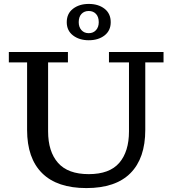

<svg xmlns="http://www.w3.org/2000/svg" viewBox="-20 -947 879 978"><path d="M420 11Q271 11 194.5 -65Q118 -141 118 -285V-629H25V-682H326V-629H225V-278Q225 -175 275.5 -117.5Q326 -60 432 -60Q538 -60 587.5 -117.5Q637 -175 637 -278V-629H535V-682H813V-629H720V-285Q720 -141 644.5 -65Q569 11 420 11ZM432 -742Q384 -742 352 -766.5Q320 -791 320 -834Q320 -878 352 -902.5Q384 -927 432 -927Q481 -927 512.5 -902.5Q544 -878 544 -834Q544 -791 512.5 -766.5Q481 -742 432 -742ZM432 -778Q455 -778 469 -793.5Q483 -809 483 -834Q483 -861 469 -876Q455 -891 432 -891Q409 -891 395 -876Q381 -861 381 -834Q381 -809 395 -793.5Q409 -778 432 -778Z"/></svg>

Font: Montagu Slab 24pt
Style: Regular
Weight: 400
Designer: Florian Karsten
Foundry: Florian Karsten
Version: Version 1.000